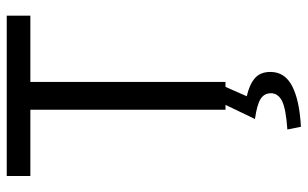

<svg xmlns="http://www.w3.org/2000/svg" viewBox="-194 -502 923 576"><g transform="rotate(-90 268.0 -214.5)"><path d="M226.2 0V-585.4H27.5V-656.3H508.4V-585.4H309.7V0ZM175.2 226.3 167 185.6Q229.6 181.3 252.7 169.5Q275.8 157.6 275.8 136Q275.8 116.3 258.8 105.4Q241.7 94.4 198.5 88.4L242.2 -2.7H296L266.7 63.8Q301.3 71.5 320.5 87.8Q339.7 104 339.7 134.7Q339.7 178 297.1 200Q254.6 222 175.2 226.3Z"/></g></svg>

Font: Source Sans Variable
Style: Regular
Weight: 200
Designer: Paul D. Hunt
Foundry: Adobe Systems Incorporated
Version: Version 3.006;hotconv 1.0.111;makeotfexe 2.5.65597